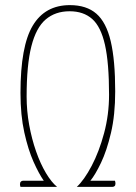

<svg xmlns="http://www.w3.org/2000/svg" viewBox="-20 -730 530 750"><path d="M60 0Q59 -3 58.5 -5.5Q58 -8 58 -10Q58 -17 61.5 -20.5Q65 -24 70 -24H151Q132 -51 111 -98Q90 -145 75 -212.5Q60 -280 60 -367Q60 -550 108 -630Q156 -710 253 -710Q318 -710 356.5 -676.5Q395 -643 412.5 -569Q430 -495 430 -373Q430 -281 413.5 -211Q397 -141 374.5 -94Q352 -47 333 -24H429Q430 -22 430.5 -18.5Q431 -15 431 -13Q431 -6 427.5 -3Q424 0 419 0H280Q309 -27 338 -82Q367 -137 386.5 -209.5Q406 -282 406 -360Q406 -484 390 -555Q374 -626 340 -656Q306 -686 252 -686Q196 -686 158.5 -654Q121 -622 102.5 -549Q84 -476 84 -353Q84 -297 94 -242Q104 -187 121 -138.5Q138 -90 159.5 -54Q181 -18 203 0Z"/></svg>

Font: Yanone Kaffeesatz ExtraLight
Style: Regular
Weight: 200
Designer: Yanone (Cyrillic: Daniel Pouzeot, Huerta Tipografica, and Cyreal)
Foundry: Yanone
Version: Version 2.003